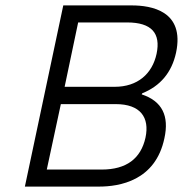

<svg xmlns="http://www.w3.org/2000/svg" viewBox="-20 -690 676 710"><path d="M467 -670H214L72 0H346C421 0 555 -21 588 -179C606 -261 580 -316 504 -341L506 -345C573 -372 615 -422 631 -495C664 -650 539 -670 467 -670ZM153 -63 205 -305H408C499 -305 534 -256 518 -181C501 -104 448 -63 356 -63ZM219 -369 269 -607H450C541 -607 575 -567 559 -491C543 -417 489 -369 404 -369Z"/></svg>

Font: LT Wave Mono Light
Style: Italic
Weight: 300
Designer: Daniel Lyons
Version: Version 2.5 (Glyphs App)